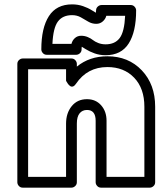

<svg xmlns="http://www.w3.org/2000/svg" viewBox="-20 -842 737 887"><path d="M60.1 0V-546.9Q60.1 -557.6 67.9 -564.7Q75.7 -571.8 85 -571.8H310.1Q320.8 -571.8 327.9 -564Q335 -556.2 335 -546.9V-534.2Q393.1 -582 476.1 -582Q573.2 -582 635 -517.1Q696.8 -452.1 696.8 -349.1V0Q696.8 10.7 689 17.8Q681.2 24.9 671.9 24.9H446.8Q436 24.9 429 17.1Q421.9 9.3 421.9 0V-284.2Q421.9 -334 381.8 -334Q360.4 -334 347.7 -318.4Q335 -302.7 335 -271V0Q335 10.7 327.1 17.8Q319.3 24.9 310.1 24.9H85Q74.2 24.9 67.1 17.1Q60.1 9.3 60.1 0ZM109.9 -24.9H285.2V-271Q285.2 -319.3 311.3 -351.6Q337.4 -383.8 381.8 -383.8Q422.4 -383.8 447.3 -355.5Q472.2 -327.1 472.2 -284.2V-24.9H647V-349.1Q647 -433.6 599.9 -482.9Q552.7 -532.2 476.1 -532.2Q383.3 -532.2 331.1 -455.1Q324.2 -444.8 317.1 -442.6Q310.1 -440.4 304.4 -444.3Q298.8 -448.2 294.4 -453.9Q290 -459.5 287.6 -464.4L285.2 -469.2V-522H109.9ZM170.9 -613.8Q170.9 -712.9 205.8 -767.3Q240.7 -821.8 313 -821.8Q339.8 -821.8 363.3 -813.7Q386.7 -805.7 404.5 -794.4Q422.4 -783.2 422.9 -783.2Q423.8 -786.1 423.8 -793.9Q423.8 -804.7 431.9 -811.8Q439.9 -818.8 449.2 -818.8H584Q594.7 -818.8 601.8 -811Q608.9 -803.2 608.9 -793.9Q608.9 -695.3 574.5 -641.1Q540 -586.9 467.8 -586.9Q440.9 -586.9 417.5 -595.2Q394 -603.5 376.2 -614.7Q358.4 -626 357.9 -626Q356.9 -623 356.9 -613.8Q356.9 -603 349.1 -595.9Q341.3 -588.9 332 -588.9H195.8Q185.1 -588.9 178 -596.7Q170.9 -604.5 170.9 -613.8ZM222.2 -639.2H310.1Q314 -655.3 325.9 -666Q337.9 -676.8 355 -676.8Q371.1 -676.8 385.5 -670.7Q399.9 -664.6 409.2 -657Q418.5 -649.4 434.1 -643.3Q449.7 -637.2 467.8 -637.2Q511.2 -637.2 533 -666.3Q554.7 -695.3 558.1 -769H471.2Q467.3 -753.9 454.6 -742.9Q441.9 -731.9 424.8 -731.9Q404.8 -731.9 387.9 -741.9Q371.1 -752 353.3 -762Q335.4 -772 313 -772Q269.5 -772 247.6 -742.7Q225.6 -713.4 222.2 -639.2Z"/></svg>

Font: Trueno Black Outline
Style: Regular
Weight: 900
Width: 6
Designer: Julieta Ulanovsky
Foundry: Julieta Ulanovsky
Version: Version 3.001b | FøM Fix